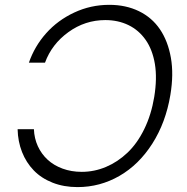

<svg xmlns="http://www.w3.org/2000/svg" viewBox="-20 -757 766 787"><path d="M98.4 -500Q121.8 -567.5 169.2 -620.7Q216.6 -674 284.3 -705.6Q351.9 -737.2 427.9 -737.2Q495.7 -737.2 549.2 -711.3Q602.6 -685.4 635.5 -637.1Q668.3 -588.8 680.4 -520.6Q692.5 -452.4 678.3 -367.5Q659.4 -254.6 604.4 -168.3Q549.4 -82 469.6 -36Q389.9 9.9 297.6 9.9Q241.5 9.9 195.3 -8.3Q149.1 -26.6 118.3 -58.6Q87.4 -90.6 70.3 -133.9Q53.3 -177.2 52.2 -227.3H119Q120.4 -190 135.1 -157.8Q149.9 -125.7 175.1 -102.5Q200.3 -79.2 236.3 -65.9Q272.4 -52.6 315 -52.6Q366.5 -52.6 414.4 -72.8Q462.4 -93 502.3 -130.9Q542.3 -168.7 571.2 -227.6Q600.1 -286.6 612.2 -359.7Q624.6 -436.1 614.9 -494.7Q605.1 -553.3 577.1 -593.4Q549 -633.5 506.6 -654.1Q464.1 -674.7 411.6 -674.7Q328.8 -674.7 260.5 -625.4Q192.1 -576 164.4 -500Z"/></svg>

Font: Karasuma Gothic
Style: Light Italic
Weight: 300
Italic angle: 9.39998°
Designer: Rasmus Andersson / Ryoko Nishizuka
Foundry: rsms
Version: Version 1.00